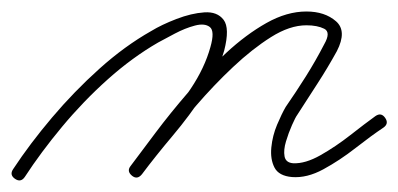

<svg xmlns="http://www.w3.org/2000/svg" viewBox="-33 -289 693 334"><path d="M-7 22Q-17 15 -10 5Q19 -39 57.5 -84.5Q96 -130 140 -169.5Q184 -209 230 -235Q248 -246 274 -256Q300 -266 322.5 -267.5Q345 -269 356 -254.5Q367 -240 357 -201Q346 -163 321.5 -125.5Q297 -88 267.5 -53Q238 -18 214 14Q206 24 197 17Q187 9 194 0Q218 -31 246.5 -65Q275 -99 299 -135Q323 -171 333 -207Q341 -235 332 -242Q323 -249 306 -244.5Q289 -240 271 -230.5Q253 -221 242 -215Q197 -189 154.5 -151Q112 -113 75 -68.5Q38 -24 10 19Q3 29 -7 22ZM214 14Q206 24 197 17Q187 9 194 0Q212 -24 237.5 -58Q263 -92 294.5 -128.5Q326 -165 360.5 -197Q395 -229 430.5 -249Q466 -269 500 -269Q532 -269 551.5 -252Q571 -235 553 -200Q553 -200 553 -200Q553 -200 553 -200Q537 -171 519.5 -144Q502 -117 484 -89Q481 -85 475 -71.5Q469 -58 464.5 -43Q460 -28 462 -17Q464 -6 477 -5Q498 -4 524.5 -19Q551 -34 576.5 -54Q602 -74 620 -87Q630 -94 637 -84Q644 -74 634 -67Q613 -53 585.5 -31.5Q558 -10 529.5 5.5Q501 21 475 19Q452 17 444.5 2.5Q437 -12 439 -32.5Q441 -53 449 -72Q457 -91 464 -103Q482 -129 499 -156Q516 -183 531 -212Q531 -212 531 -212Q531 -212 531 -212Q543 -233 531 -239Q519 -245 500 -245Q471 -245 438.5 -224.5Q406 -204 372.5 -172.5Q339 -141 308 -105Q277 -69 252.5 -37.5Q228 -6 214 14Q214 14 214 14Q214 14 214 14Z"/></svg>

Font: FRB American Cursive Light
Style: Italic
Weight: 300
Italic angle: -25°
Version: Version 2.0;Modular Font Editor K font №1